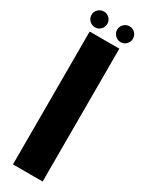

<svg xmlns="http://www.w3.org/2000/svg" viewBox="-207 -723 565 751"><g transform="rotate(30 75.5 -348.0)"><path d="M8.8 0V-600H142.8V0ZM18.2 -624.5Q3.5 -624.5 -7.1 -635.1Q-17.6 -645.6 -17.6 -660.4Q-17.6 -675.1 -7.1 -685.5Q3.5 -695.9 18.2 -695.9Q33 -695.9 43.4 -685.5Q53.8 -675.1 53.8 -660.4Q53.8 -645.6 43.4 -635.1Q33 -624.5 18.2 -624.5ZM134.1 -624.5Q119.4 -624.5 108.8 -635.1Q98.2 -645.6 98.2 -660.4Q98.2 -675.1 108.8 -685.5Q119.4 -695.9 134.1 -695.9Q148.9 -695.9 159.2 -685.5Q169.6 -675.1 169.6 -660.4Q169.6 -645.6 159.2 -635.1Q148.9 -624.5 134.1 -624.5Z"/></g></svg>

Font: Anybody UltraCondensed Thin
Style: Regular
Weight: 100
Width: 1
Designer: Tyler Finck
Foundry: Etcetera Type Company
Version: Version 1.110